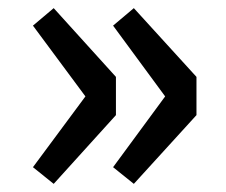

<svg xmlns="http://www.w3.org/2000/svg" viewBox="-20 -521 555 472"><path d="M112 -69 61 -110 190 -284 61 -458 112 -501 265 -332V-238ZM309 -69 258 -110 386 -284 258 -458 309 -501 463 -332V-238Z"/></svg>

Font: Noto Sans JP SemiBold
Style: Regular
Weight: 600
Designer: Ryoko NISHIZUKA  (kana, bopomofo & ideographs); Paul D. Hunt (Latin, Greek & Cyrillic); Sandoll Communications , Soo-you
Foundry: Adobe
Version: Version 2.004-H2;hotconv 1.0.118;makeotfexe 2.5.65603